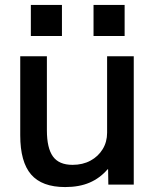

<svg xmlns="http://www.w3.org/2000/svg" viewBox="-20 -748 639 778"><path d="M244 10Q150 10 106 -41Q62 -92 62 -200V-520H170V-220Q170 -148 194.5 -114Q219 -80 274 -80Q315 -80 346.5 -97Q378 -114 396 -143.5Q414 -173 414 -210V-520H522V0H419L418 -62H416Q385 -26 343 -8Q301 10 244 10ZM359 -602V-728H485V-602ZM105 -602V-728H231V-602Z"/></svg>

Font: M PLUS 1 Medium
Style: Regular
Weight: 500
Designer: Coji Morishita
Foundry: UNDERFOREST DESIGN
Version: Version 1.001